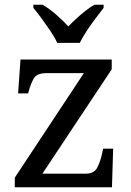

<svg xmlns="http://www.w3.org/2000/svg" viewBox="-20 -786 551 806"><path d="M42 0V-40L332 -479H176Q136 -479 123 -458.5Q110 -438 99 -398L98 -394H56L66 -536H449V-495L158 -57H340Q375 -57 388 -82Q401 -107 408 -139L413 -162H455L450 0ZM220 -606Q210 -629 192 -655.5Q174 -682 155 -708Q136 -734 120 -753V-766H159Q188 -749 216.5 -724Q245 -699 267 -675Q282 -691 300 -707.5Q318 -724 337.5 -739.5Q357 -755 376 -766H415V-753Q400 -734 380.5 -708Q361 -682 343.5 -655.5Q326 -629 315 -606Z"/></svg>

Font: Noto Serif Toto
Style: Regular
Weight: 400
Designer: Monotype Design Team
Foundry: Monotype Imaging Inc.
Version: Version 2.001